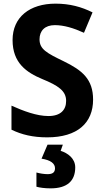

<svg xmlns="http://www.w3.org/2000/svg" viewBox="-20 -744 567 1054"><path d="M491 -197C491 -309 432 -358 329 -408C236 -453 197 -474 197 -528C197 -575 226 -606 281 -606C331 -606 384 -590 441 -564L488 -676C428 -706 363 -724 285 -724C143 -724 49 -650 49 -524C49 -398 126 -346 212 -310C300 -274 343 -245 343 -190C343 -141 313 -107 246 -107C181 -107 108 -135 43 -164V-32C99 -5 160 10 239 10C406 10 491 -70 491 -197ZM393 175C393 125 351 96 313 84L325 50H241L208 127C259 135 282 154 282 180C282 205 265 212 241 212C222 212 198 208 180 203V281C198 286 225 290 258 290C350 290 393 248 393 175Z"/></svg>

Font: Noto Sans Display
Style: Bold
Weight: 700
Designer: Monotype Design Team
Foundry: Monotype Imaging Inc.
Version: Version 1.900